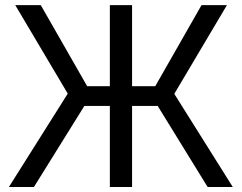

<svg xmlns="http://www.w3.org/2000/svg" viewBox="-20 -748 967 768"><path d="M508.3 -727.5V0H419.4V-727.5ZM15.6 0 251 -373.5 41 -727.5H143.1L328.6 -403.3H601.1L786.1 -727.5H887.7L677.2 -372.6L911.1 0H810.5L610.8 -324.2H317.4L115.7 0Z"/></svg>

Font: Inter 28pt
Style: Regular
Weight: 400
Designer: Rasmus Andersson
Foundry: rsms
Version: Version 4.001;git-66647c0bb